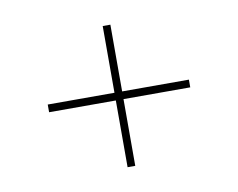

<svg xmlns="http://www.w3.org/2000/svg" viewBox="-55 -560 683 552"><g transform="rotate(-10 287.0 -284.0)"><path d="M275.9 -78.1H298.3V-272.9H493.2V-295.4H298.3V-490.2H275.9V-295.4H81.1V-272.9H275.9Z"/></g></svg>

Font: Raveo Display Display Thin
Style: Regular
Weight: 100
Designer: Jakub Foglar, Rasmus Andersson (Inter)
Foundry: Jakubfoglar.com
Version: Version 1.100;Glyphs 3.2.3 (3260)